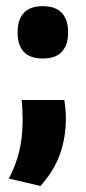

<svg xmlns="http://www.w3.org/2000/svg" viewBox="-20 -494 283 635"><path d="M192.8 -163.2Q194.6 -150.8 196.2 -135.6Q197.8 -120.3 197.8 -102.8Q197.8 -38.7 178.2 16.3Q158.6 71.2 113.9 121.1L9.2 96.6Q31.4 55.1 43.2 8.1Q54.9 -39 54.9 -97.1Q54.9 -114.6 54.1 -130.1Q53.4 -145.7 51.7 -163.2ZM121.8 -300.5Q79 -300.5 58.7 -322.7Q38.3 -344.8 38.3 -384.3V-389.7Q38.3 -428.8 58.7 -451.2Q79 -473.6 121.8 -473.6Q164 -473.6 184.6 -451.2Q205.1 -428.8 205.1 -389.7V-384.3Q205.1 -344.8 184.5 -322.7Q163.8 -300.5 121.8 -300.5Z"/></svg>

Font: Anek Odia Medium
Style: Regular
Weight: 500
Designer: Yesha Goshar & Mahesh Sahu (Odia), Yesha Goshar (Latin)
Foundry: Ek Type
Version: Version 1.003